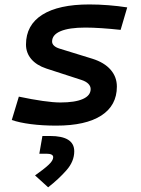

<svg xmlns="http://www.w3.org/2000/svg" viewBox="-20 -547 626 851"><path d="M229.5 9.8Q168 9.8 116.9 3.2Q65.9 -3.4 32.2 -15.1L63.5 -118.7Q121.6 -106.4 169.2 -99.6Q216.8 -92.8 247.6 -92.8Q312.5 -92.8 347.2 -108.2Q381.8 -123.5 381.8 -152.3Q381.8 -165 371.6 -175.5Q361.3 -186 341.8 -192.4L185.5 -243.2Q141.6 -257.8 118.4 -285.4Q95.2 -313 95.2 -349.6Q95.2 -436 167.5 -481.7Q239.7 -527.3 376 -527.3Q417 -527.3 460.2 -523.9Q503.4 -520.5 543.9 -514.2L514.6 -414.6Q470.7 -419.4 430.2 -422.1Q389.6 -424.8 358.4 -424.8Q286.6 -424.8 248.8 -408.9Q210.9 -393.1 210.9 -362.8Q210.9 -352.5 219.5 -344.5Q228 -336.4 244.1 -331.5L389.6 -286.6Q442.4 -270 470.2 -238Q498 -206.1 498 -163.1Q498 -79.6 429 -34.9Q359.9 9.8 229.5 9.8ZM193.4 283.2 135.3 230.5Q174.3 203.1 195.1 183.8Q215.8 164.6 215.8 149.9Q215.8 134.3 186 134.3H154.3L168 55.7H201.7Q309.1 55.7 309.1 123.5Q309.1 168.5 274.4 207.8Q239.7 247.1 193.4 283.2Z"/></svg>

Font: Cascadia Mono Medium
Style: Italic
Weight: 500
Italic angle: -10°
Monospace: yes
Designer: Aaron Bell
Foundry: Saja Typeworks
Version: Version 2407.024